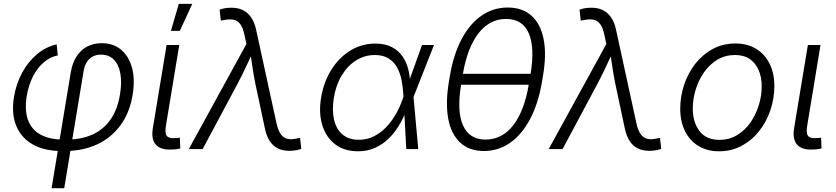

<svg xmlns="http://www.w3.org/2000/svg" viewBox="-20 -777 4361 1001"><path d="M249 204.1 348.6 -397.9Q356.9 -448.2 378.9 -482.4Q400.9 -516.6 434.3 -534.2Q467.8 -551.8 510.3 -551.8Q570.8 -551.8 611.6 -517.6Q652.3 -483.4 668.5 -422.9Q684.6 -362.3 671.4 -282.2Q655.8 -188 607.2 -122.6Q558.6 -57.1 484.4 -23.4Q410.2 10.3 316.9 10.3H301.8Q210.9 10.3 150.4 -24.2Q89.8 -58.6 64.2 -122.3Q38.6 -186 53.2 -273.4Q64.5 -340.3 95.2 -397.5Q126 -454.6 172.1 -493.7Q218.3 -532.7 275.4 -545.9L281.2 -488.3Q239.7 -479.5 206.8 -450.7Q173.8 -421.9 151.6 -377.9Q129.4 -334 119.6 -277.8Q107.4 -201.7 126.2 -150.9Q145 -100.1 192.4 -74.7Q239.7 -49.3 312 -49.3H326.7Q403.3 -49.3 461.2 -75.2Q519 -101.1 555.9 -153.3Q592.8 -205.6 605.5 -284.7Q615.7 -345.2 607.7 -392.1Q599.6 -439 574 -465.6Q548.3 -492.2 506.3 -492.2Q482.9 -492.2 464.4 -482.7Q445.8 -473.1 433.3 -454.6Q420.9 -436 416 -407.2L314.9 204.1Z M877 2.4Q818.8 5.9 793 -22.2Q767.1 -50.3 776.9 -108.9L848.6 -542.5H914.6L845.2 -122.6Q838.4 -82.5 849.6 -68.4Q860.8 -54.2 893.1 -57.1Q902.8 -57.1 907.5 -57.6Q912.1 -58.1 917.5 -59.6L919.9 -2.9Q912.6 -1 901.1 0.7Q889.6 2.4 877 2.4ZM871.1 -616.2 912.1 -756.8H982.4L917.5 -616.2Z M964.4 0 1264.6 -547.4 1254.4 -595.2Q1247.1 -631.8 1232.7 -651.1Q1218.3 -670.4 1196.5 -674.6Q1174.8 -678.7 1143.6 -671.4L1131.3 -669.4L1125 -726.6Q1136.2 -731 1152.3 -733.9Q1168.5 -736.8 1187 -736.8Q1221.2 -736.8 1246.8 -724.1Q1272.5 -711.4 1290 -685.5Q1307.6 -659.7 1315.9 -619.1L1421.9 -132.8Q1430.2 -95.7 1444.6 -76.4Q1459 -57.1 1480.7 -52.7Q1502.4 -48.3 1532.2 -56.2L1544.4 -57.6L1550.8 -1Q1540 3.4 1523.7 6.3Q1507.3 9.3 1488.3 9.3Q1454.1 9.3 1428.5 -3.4Q1402.8 -16.1 1386 -42.2Q1369.1 -68.4 1360.8 -108.4L1311.5 -339.8Q1301.8 -386.2 1295.7 -431.2Q1289.6 -476.1 1282.2 -519.5H1305.2Q1284.2 -476.1 1263.4 -430.9Q1242.7 -385.7 1218.3 -339.8L1036.6 0Z M1846.2 11.7Q1775.4 11.7 1727.8 -24.4Q1680.2 -60.5 1660.4 -124Q1640.6 -187.5 1654.3 -269.5Q1668.5 -352.5 1708.7 -415.5Q1749 -478.5 1807.9 -514.2Q1866.7 -549.8 1936.5 -549.8Q1987.3 -549.8 2022 -532Q2056.6 -514.2 2077.9 -483.9Q2099.1 -453.6 2108.4 -416.3Q2117.7 -378.9 2118.2 -339.8H2141.1L2135.7 -272.9L2160.6 0H2098.1L2083 -282.2Q2081.1 -319.8 2074 -356.9Q2066.9 -394 2050.8 -424.1Q2034.7 -454.1 2006.3 -472.2Q1978 -490.2 1934.1 -490.2Q1881.8 -490.2 1837.4 -462.6Q1793 -435.1 1762.5 -385.3Q1731.9 -335.4 1720.7 -268.6Q1710 -202.1 1721.7 -152.6Q1733.4 -103 1766.1 -75.7Q1798.8 -48.3 1850.6 -48.3Q1892.6 -48.3 1928 -65.7Q1963.4 -83 1992.2 -112.8Q2021 -142.6 2042.7 -180.2Q2064.5 -217.8 2078.6 -258.8L2180.2 -542.5H2242.7L2135.3 -270L2119.1 -204.1H2099.1Q2083.5 -161.6 2060.1 -122.8Q2036.6 -84 2005.4 -53.7Q1974.1 -23.4 1934.6 -5.9Q1895 11.7 1846.2 11.7Z M2502.9 10.3Q2427.7 10.3 2380.4 -32.7Q2333 -75.7 2317.4 -155.5Q2301.8 -235.4 2319.8 -347.7L2325.2 -379.9Q2343.8 -491.2 2385.7 -571.3Q2427.7 -651.4 2489.3 -694.6Q2550.8 -737.8 2627 -737.8Q2703.6 -737.8 2751.2 -694.8Q2798.8 -651.9 2814.5 -571.5Q2830.1 -491.2 2810.5 -379.9L2805.2 -347.7Q2785.6 -234.9 2742.7 -154.5Q2699.7 -74.2 2638.7 -32Q2577.6 10.3 2502.9 10.3ZM2511.7 -49.3Q2597.7 -49.3 2655.8 -124Q2713.9 -198.7 2736.8 -336.9L2746.1 -390.6Q2769 -528.8 2736.8 -603.5Q2704.6 -678.2 2618.2 -678.2Q2532.7 -678.2 2474.6 -603.5Q2416.5 -528.8 2393.1 -390.6L2384.3 -336.9Q2360.8 -197.8 2393.8 -123.5Q2426.8 -49.3 2511.7 -49.3ZM2364.3 -335.4 2373.5 -392.1H2767.6L2758.3 -335.4Z M2840.8 0 3141.1 -547.4 3130.9 -595.2Q3123.5 -631.8 3109.1 -651.1Q3094.7 -670.4 3073 -674.6Q3051.3 -678.7 3020 -671.4L3007.8 -669.4L3001.5 -726.6Q3012.7 -731 3028.8 -733.9Q3044.9 -736.8 3063.5 -736.8Q3097.7 -736.8 3123.3 -724.1Q3148.9 -711.4 3166.5 -685.5Q3184.1 -659.7 3192.4 -619.1L3298.3 -132.8Q3306.6 -95.7 3321 -76.4Q3335.4 -57.1 3357.2 -52.7Q3378.9 -48.3 3408.7 -56.2L3420.9 -57.6L3427.2 -1Q3416.5 3.4 3400.1 6.3Q3383.8 9.3 3364.7 9.3Q3330.6 9.3 3304.9 -3.4Q3279.3 -16.1 3262.5 -42.2Q3245.6 -68.4 3237.3 -108.4L3188 -339.8Q3178.2 -386.2 3172.1 -431.2Q3166 -476.1 3158.7 -519.5H3181.6Q3160.6 -476.1 3139.9 -430.9Q3119.1 -385.7 3094.7 -339.8L2913.1 0Z M3729 11.7Q3666.5 11.7 3621.1 -16.1Q3575.7 -43.9 3551 -94Q3526.4 -144 3526.4 -210.4Q3526.4 -273.9 3546.6 -334.7Q3566.9 -395.5 3604.7 -444.1Q3642.6 -492.7 3695.6 -521.5Q3748.5 -550.3 3814 -550.3Q3876.5 -550.3 3922.1 -522.5Q3967.8 -494.6 3992.4 -444.6Q4017.1 -394.5 4017.1 -328.1Q4017.1 -263.7 3996.6 -202.9Q3976.1 -142.1 3938 -93.8Q3899.9 -45.4 3846.9 -16.8Q3793.9 11.7 3729 11.7ZM3730.5 -47.9Q3782.2 -47.9 3823.2 -72.8Q3864.3 -97.7 3892.6 -138.4Q3920.9 -179.2 3936 -228.5Q3951.2 -277.8 3951.2 -326.7Q3951.2 -374 3935.5 -410.9Q3919.9 -447.8 3889.2 -469Q3858.4 -490.2 3812 -490.2Q3761.2 -490.2 3720.7 -466.1Q3680.2 -441.9 3651.4 -401.1Q3622.6 -360.4 3607.2 -310.8Q3591.8 -261.2 3591.8 -210.9Q3591.8 -140.1 3626.7 -94Q3661.6 -47.9 3730.5 -47.9Z M4220.2 2.4Q4162.1 5.9 4136.2 -22.2Q4110.4 -50.3 4120.1 -108.9L4191.9 -542.5H4257.8L4188.5 -122.6Q4181.6 -82.5 4192.9 -68.4Q4204.1 -54.2 4236.3 -57.1Q4246.1 -57.1 4250.7 -57.6Q4255.4 -58.1 4260.7 -59.6L4263.2 -2.9Q4255.9 -1 4244.4 0.7Q4232.9 2.4 4220.2 2.4Z"/></svg>

Font: Inter 16pt Light
Style: Italic
Weight: 300
Italic angle: -9.3988°
Version: Version 4.001;git-66647c0bb